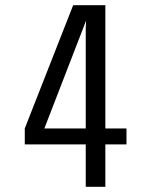

<svg xmlns="http://www.w3.org/2000/svg" viewBox="-20 -720 590 740"><path d="M310.5 0V-163.5H75.5V-225L262 -700H386V-225H467.5V-163.5H386V0ZM151 -225H310.5V-614.5L312 -641Z"/></svg>

Font: Trispace SemiCondensed Light
Style: Regular
Weight: 300
Width: 4
Designer: Tyler Finck
Foundry: Etcetera Type Company
Version: Version 1.210; ttfautohint (v1.8.3)